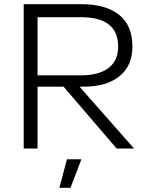

<svg xmlns="http://www.w3.org/2000/svg" viewBox="-20 -708 711 915"><path d="M93 -688H369Q484 -688 547.5 -637.5Q611 -587 611 -486Q611 -394 549 -344.5Q487 -295 381 -295H359L619 0H536L283 -295H159V0H93ZM367 -626H159V-349H367Q450 -349 496.5 -383.5Q543 -418 543 -486Q543 -626 367 -626ZM368 51 316 187H263L299 51Z"/></svg>

Font: Roundo
Style: Regular
Weight: 400
Designer: Namrata Goyal (Gurmukhi), Shiva Nallaperumal (Latin)
Foundry: Indian Type Foundry
Version: Version 1.000;PS 1.0;hotconv 1.0.88;makeotf.lib2.5.647800